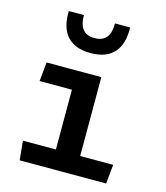

<svg xmlns="http://www.w3.org/2000/svg" viewBox="-119 -905 859 996"><g transform="rotate(15 310.0 -407.0)"><path d="M84 -526.5 74 -424H247.5V-103H70.5L80.5 0H545L555 -103H378V-526.5ZM126.5 -814C122.5 -696.5 178 -632.5 291 -632.5C404 -632.5 459.5 -696.5 455.5 -814H374.5C374.5 -749.5 350.5 -713 291 -713C231.5 -713 207.5 -749.5 207.5 -814Z"/></g></svg>

Font: Monaspace Argon SemiBold
Style: Regular
Weight: 600
Designer: Riley Cran & the Lettermatic Team
Foundry: Lettermatic
Version: Version 1.000 (Monaspace Argon)